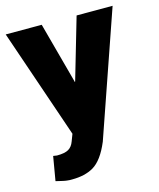

<svg xmlns="http://www.w3.org/2000/svg" viewBox="-105 -528 676 815"><g transform="rotate(-15 233.0 -120.5)"><path d="M227.5 -184.6H230.5L309.1 -454.1H467.3L277.8 92.3Q246.6 167 205.1 191.4Q167.5 213.4 110.8 213.4H100.6Q96.7 213.4 91.3 212.6Q85.9 211.9 83.5 211.7Q81.1 211.4 74.2 210Q67.4 208.5 65.4 208Q63.5 207.5 53.7 205.3Q43.9 203.1 40.5 202.1L58.6 96.2Q72.3 98.6 75.2 98.6Q109.4 98.6 126 88.9Q142.6 79.1 150.4 57.1L162.1 26.4L-2.4 -454.1H155.8L227.5 -188.5Z"/></g></svg>

Font: Yantramanav Black
Style: Regular
Weight: 900
Version: Version 1.001;PS 1.0;hotconv 1.0.72;makeotf.lib2.5.5900; ttf